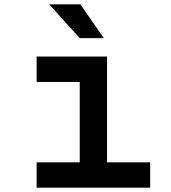

<svg xmlns="http://www.w3.org/2000/svg" viewBox="-20 -866 790 886"><path d="M149 -605H474V-117H673V0H149V-117H348V-488H149ZM459 -690H348L207 -846H351Z"/></svg>

Font: Martian Mono SemiExpanded Medium
Style: Regular
Weight: 500
Width: 6
Designer: Roman Shamin
Foundry: Evil Martians
Version: Version 1.000